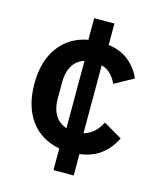

<svg xmlns="http://www.w3.org/2000/svg" viewBox="-112 -712 764 908"><g transform="rotate(15 270.5 -258.0)"><path d="M236 114V8Q144 -9 93.5 -78.5Q43 -148 43 -258Q43 -368 94 -437.5Q145 -507 236 -524V-630H335V-525Q396 -517 435.5 -484.5Q475 -452 496 -404L403 -353Q392 -379 373.5 -397.5Q355 -416 328 -424V-91Q357 -99 378 -118.5Q399 -138 413 -166L504 -113Q481 -64 439.5 -31.5Q398 1 335 9V114ZM168 -215Q168 -170 187 -138Q206 -106 244 -93V-423Q206 -411 187 -378.5Q168 -346 168 -301Z"/></g></svg>

Font: IBM Plex Sans Arabic SmBld
Style: Regular
Weight: 600
Designer: Mike Abbink, Paul van der Laan, Pieter van Rosmalen, Wael Morcos, Khajak Apelian
Foundry: Bold Monday
Version: Version 1.005